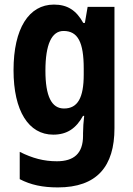

<svg xmlns="http://www.w3.org/2000/svg" viewBox="-20 -577 579 837"><path d="M215 -557C106 -557 39 -453 39 -271C39 -93 105 10 212 10C273 10 312 -18 342 -72H347C344 -48 342 -17 342 4V15C342 93 301 126 228 126C171 126 122 113 66 85V204C114 229 166 240 232 240C403 240 479 148 479 -18V-547H362L350 -477H343C312 -533 273 -557 215 -557ZM257 -442C320 -442 345 -392 345 -278V-252C345 -151 319 -104 259 -104C205 -104 178 -157 178 -269C178 -383 205 -442 257 -442Z"/></svg>

Font: Noto Sans Thai Looped Condensed
Style: Bold
Weight: 700
Width: 3
Designer: Sasikarn Vongin, Ben Mitchell
Foundry: The Fontpad Ltd
Version: Version 1.001